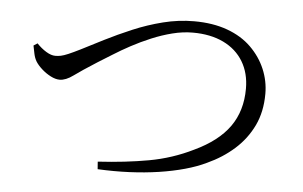

<svg xmlns="http://www.w3.org/2000/svg" viewBox="-44 -681 1088 689"><g transform="rotate(5 500.0 -336.5)"><path d="M76 -489Q92 -472 110 -461Q128 -450 143 -450Q153 -450 163 -452Q173 -454 189.5 -461Q206 -468 232 -481Q267 -499 312.5 -522Q358 -545 410 -567Q462 -589 517.5 -603Q573 -617 629 -617Q697 -617 749 -598Q801 -579 835.5 -545Q870 -511 888 -468.5Q906 -426 906 -380Q906 -315 882 -265Q858 -215 816 -177.5Q774 -140 719 -115Q686 -99 643 -87Q600 -75 550 -67.5Q500 -60 444.5 -57.5Q389 -55 330 -58L328 -85Q428 -91 511 -106Q594 -121 669 -158Q754 -198 794.5 -255Q835 -312 835 -392Q835 -448 810 -489.5Q785 -531 738.5 -553.5Q692 -576 628 -576Q592 -576 554.5 -566.5Q517 -557 480 -541.5Q443 -526 409.5 -508Q376 -490 347.5 -472Q319 -454 296 -440Q241 -405 214.5 -385.5Q188 -366 166 -366Q151 -366 133.5 -375Q116 -384 101 -397.5Q86 -411 78 -424Q71 -436 68 -450.5Q65 -465 62 -480Z"/></g></svg>

Font: Early Summer Mincho
Style: Regular
Weight: 400
Designer: GuiWonder
Version: Version 1.002